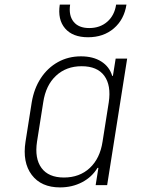

<svg xmlns="http://www.w3.org/2000/svg" viewBox="-20 -805 640 835"><path d="M241 10Q159 10 118 -44.5Q77 -99 91 -189L118 -360Q128 -420 157.5 -465Q187 -510 232 -535Q277 -560 332 -560Q385 -560 420.5 -537.5Q456 -515 468 -475H471L483 -550H533L446 0H396L408 -75H404Q380 -35 337 -12.5Q294 10 241 10ZM258 -33Q326 -33 370.5 -74.5Q415 -116 426 -189L453 -360Q464 -434 433.5 -475.5Q403 -517 335 -517Q268 -517 223.5 -475.5Q179 -434 168 -360L141 -189Q130 -116 160.5 -74.5Q191 -33 258 -33ZM363 -643Q296 -643 263 -681.5Q230 -720 240 -785H285Q278 -738 300 -710.5Q322 -683 368 -683Q415 -683 446.5 -710.5Q478 -738 485 -785H530Q520 -720 475 -681.5Q430 -643 363 -643Z"/></svg>

Font: NKDuy Mono Thin
Style: Italic
Weight: 100
Italic angle: -9°
Monospace: yes
Designer: NKDuy
Foundry: NKDuy
Version: Version 2.251; ttfautohint (v1.8.4.7-5d5b)